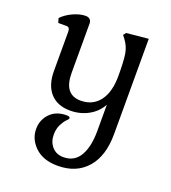

<svg xmlns="http://www.w3.org/2000/svg" viewBox="-131 -560 814 912"><g transform="rotate(20 275.5 -104.5)"><path d="M464.8 19.5V-461.9L354.5 -451.2L343.8 -437.5L354.5 -423.8Q377.9 -393.6 383.8 -357.4Q389.6 -321.3 389.6 -247.1Q389.6 -165 355.5 -120.1Q321.3 -75.2 260.7 -75.2Q175.8 -75.2 175.8 -184.6V-434.6Q175.8 -447.3 168 -454.6Q160.2 -461.9 146.5 -461.9Q118.2 -461.9 84.5 -446.8Q50.8 -431.6 28.3 -408.2L35.2 -385.7H76.2Q93.8 -385.7 93.8 -364.3V-164.1Q93.8 -92.8 129.4 -53.2Q165 -13.7 229.5 -13.7Q280.3 -13.7 321.8 -36.6Q363.3 -59.6 384.8 -99.6V34.2Q384.8 112.3 357.9 158.7Q331.1 205.1 275.4 205.1Q239.3 205.1 217.8 180.7Q196.3 156.2 196.3 120.1Q196.3 90.8 207 69.3Q217.8 47.9 229 36.6Q240.2 25.4 240.2 22.5Q240.2 12.7 223.6 12.7Q169.9 12.7 139.2 44.9Q108.4 77.1 108.4 123Q108.4 174.8 149.4 213.9Q190.4 252.9 263.7 252.9Q357.4 252.9 411.1 191.9Q464.8 130.9 464.8 19.5Z"/></g></svg>

Font: Kurale
Style: Regular
Weight: 400
Version: 1.0; ttfautohint (v1.3)